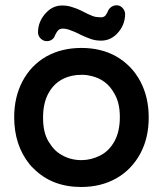

<svg xmlns="http://www.w3.org/2000/svg" viewBox="-20 -706 634 747"><path d="M127.9 -580.1Q127.9 -625 162.1 -659.2Q187.5 -684.6 221.7 -684.6Q242.2 -684.6 259.8 -678.7Q279.3 -672.9 295.9 -664.6Q312.5 -656.2 320.3 -652.3Q342.8 -641.6 353.5 -640.1Q364.3 -638.7 369.6 -638.7Q375 -638.7 377.9 -638.7Q384.8 -640.6 389.6 -644.5L397.5 -657.2Q404.3 -676.8 419.9 -682.6Q425.8 -685.5 432.6 -685.5Q447.3 -685.5 456.1 -675.8Q465.8 -666 466.8 -652.3Q466.8 -606.4 433.6 -573.2Q408.2 -547.9 373 -547.9Q352.5 -547.9 335 -553.7Q313.5 -561.5 296.9 -569.3Q280.3 -577.1 272.5 -581.1Q258.8 -586.9 247.6 -590.8Q236.3 -594.7 224.6 -594.7Q212.9 -594.7 206.1 -587.9Q200.2 -581.1 195.3 -571.3Q192.4 -561.5 186.5 -555.7Q176.8 -545.9 162.1 -545.9Q148.4 -545.9 137.7 -556.6Q127.9 -566.4 127.9 -580.1ZM94.7 -67.4Q35.2 -141.6 35.2 -250Q35.2 -328.1 67.4 -389.6Q100.6 -452.1 160.2 -486.3Q219.7 -519.5 296.9 -519.5Q374 -519.5 432.6 -486.3Q493.2 -451.2 525.9 -389.6Q558.6 -328.1 558.6 -249Q558.6 -169.9 526.4 -109.4Q492.2 -45.9 432.6 -12.2Q373 21.5 295.9 21.5Q182.6 21.5 111.3 -49.8Q102.5 -57.6 94.7 -67.4ZM423.8 -343.8Q394.5 -396.5 335.9 -410.2Q317.4 -415 302.2 -415Q287.1 -415 278.3 -414.1Q269.5 -413.1 259.8 -411.1Q198.2 -397.5 168.9 -343.8Q147.5 -305.7 147.5 -248Q147.5 -190.4 168.9 -155.3Q180.7 -135.7 193.4 -123Q206.1 -110.4 222.7 -101.6Q255.9 -83 296.9 -83Q334 -83 369.1 -100.6Q404.3 -118.2 425.3 -156.2Q446.3 -194.3 446.3 -251Q446.3 -307.6 423.8 -343.8Z"/></svg>

Font: FakePearl
Style: SemiBold
Weight: 400
Version: Version 1.2